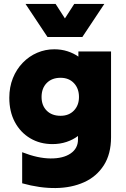

<svg xmlns="http://www.w3.org/2000/svg" viewBox="-20 -777 636 970"><path d="M541 -84Q541 -84 541 -84Q541 -84 541 -84Q541 1 504.5 58Q468 115 405 143.5Q342 172 261.5 173Q181 174 92 149Q92 110 92 70.5Q92 31 92 -8Q171 23 235 23.5Q299 24 336.5 -1.5Q374 -27 374 -72Q374 -77 374 -81.5Q374 -86 374 -90Q349 -71 316 -60Q283 -49 245 -49Q182 -49 132.5 -78.5Q83 -108 55 -160.5Q27 -213 27 -283Q27 -337 45 -382Q63 -427 95 -460Q127 -493 168 -510.5Q209 -528 254 -528Q290 -528 321 -518Q352 -508 376 -491Q376 -498 376 -504Q376 -510 376 -517Q417 -517 459 -517Q501 -517 541 -517Q541 -410 541 -300.5Q541 -191 541 -84ZM286 -192Q286 -192 286 -192Q286 -192 286 -192Q328 -192 353.5 -218.5Q379 -245 379 -287Q379 -330 353.5 -357Q328 -384 286 -384Q242 -384 216 -357.5Q190 -331 190 -287Q190 -244 216 -218Q242 -192 286 -192ZM507 -757Q479 -716 451.5 -673.5Q424 -631 396 -590Q353 -590 308.5 -590Q264 -590 220 -590Q192 -631 164.5 -673.5Q137 -716 109 -757Q147 -757 185.5 -757Q224 -757 261 -757Q273 -739 284.5 -720.5Q296 -702 308 -684Q320 -702 331.5 -720.5Q343 -739 355 -757Q393 -757 431.5 -757Q470 -757 507 -757Z"/></svg>

Font: Tilt Warp
Style: Regular
Weight: 400
Designer: Andy Clymer
Foundry: Andy Clymer
Version: Version 1.000